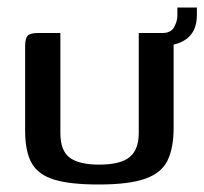

<svg xmlns="http://www.w3.org/2000/svg" viewBox="-20 -487 545 512"><path d="M141 -399V-132Q141 -85 166 -66.5Q191 -48 244 -48Q301 -48 325.5 -68Q350 -88 350 -132V-399Q351 -399 363 -399Q375 -399 387 -399Q399 -399 402 -399Q425 -399 434 -394Q443 -389 443 -364V-146Q443 -93 427 -59.5Q411 -26 367.5 -10.5Q324 5 243 5Q167 5 124.5 -8Q82 -21 64.5 -52Q47 -83 47 -139V-364Q47 -384 53.5 -391.5Q60 -399 82 -399Q97 -399 111.5 -399Q126 -399 141 -399ZM395 -364 392 -399H413Q436 -399 444.5 -415Q453 -431 453 -445V-467H505V-447Q505 -361 395 -364Z"/></svg>

Font: Genos Medium
Style: Regular
Weight: 500
Designer: Robert E. Leuschke
Foundry: Robert E. Leuschke
Version: Version 1.010; ttfautohint (v1.8.3)